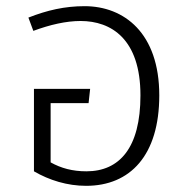

<svg xmlns="http://www.w3.org/2000/svg" viewBox="-20 -591 609 622"><path d="M254 -571C190 -571 133 -558 72 -534L88 -491C142 -511 194 -523 241 -523C340 -523 435 -465 435 -282C435 -112 367 -36 260 -36C215 -36 178 -46 144 -65V-257H267L272 -303H90V-36C140 -7 198 11 259 11C402 11 496 -88 496 -282C496 -484 382 -571 254 -571Z"/></svg>

Font: FiraGO Light
Style: Regular
Weight: 300
Designer: bBox Type
Foundry: bBox Type GmbH
Version: Version 1.001;PS 001.001;hotconv 1.0.88;makeotf.lib2.5.64775